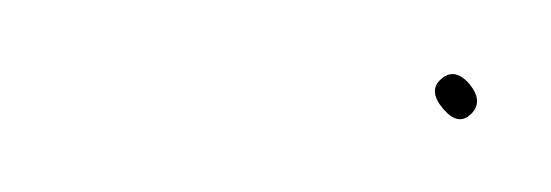

<svg xmlns="http://www.w3.org/2000/svg" viewBox="-20 -341 152 53"><path d="M109.6 -317.8C106.9 -320.9 104.3 -321.4 101.8 -319.2C99.3 -317.1 99.5 -314.3 102.3 -311C105.1 -307.7 107.6 -307.2 110 -309.5C112.4 -311.8 112.2 -314.6 109.6 -317.8Z"/></svg>

Font: Proton
Style: LitIt
Weight: 500
Version: Version 1.017